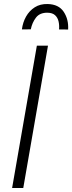

<svg xmlns="http://www.w3.org/2000/svg" viewBox="-20 -939 361 959"><path d="M219.7 -710.9 96.2 0H40.5L164.1 -710.9ZM320.3 -791.5 274.9 -792Q276.9 -813 272.5 -832Q268.1 -851.1 255.1 -863Q242.2 -875 217.3 -875.5Q178.7 -876 159.7 -851.1Q140.6 -826.2 133.8 -792.5L89.4 -792Q93.8 -827.1 110.1 -856.2Q126.5 -885.3 153.6 -902.6Q180.7 -919.9 218.3 -918.9Q273.4 -917.5 298.3 -879.9Q323.2 -842.3 320.3 -791.5Z"/></svg>

Font: Roboto Condensed Light
Style: Italic
Weight: 300
Italic angle: -12°
Designer: Christian Robertson
Foundry: Google
Version: Version 3.0; 2020